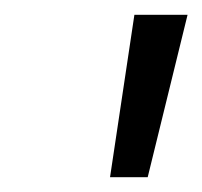

<svg xmlns="http://www.w3.org/2000/svg" viewBox="-20 -770 274 260"><path d="M129 -530 162 -750H234L180 -530Z"/></svg>

Font: Red Hat Text
Style: Italic
Weight: 400
Italic angle: -12°
Designer: Pentagram, MCKL
Foundry: Pentagram, MCKL
Version: Version 1.023